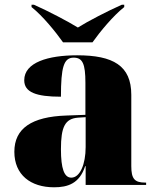

<svg xmlns="http://www.w3.org/2000/svg" viewBox="-20 -786 666 816"><path d="M248 -606H373C405 -651 460 -718 508 -756V-766H498C439 -740 352 -695 311 -669C269 -695 183 -740 124 -766H114V-756C162 -718 216 -651 248 -606ZM210 10C268 10 318 -6 342 -80H344V0H601V-10H597C552 -10 538 -26 538 -80V-383C538 -507 461 -551 308 -551C185 -551 83 -521 83 -445C83 -394 133 -375 239 -375C239 -501 251 -541 293 -541C331 -541 343 -515 343 -434V-298L262 -295C114 -290 41 -240 41 -141C41 -43 110 10 210 10ZM283 -31C253 -31 239 -69 239 -152C239 -246 256 -282 312 -286L344 -288V-161C344 -88 320 -31 283 -31Z"/></svg>

Font: Noto Serif Display Black
Style: Regular
Weight: 900
Designer: Monotype Design Team
Foundry: Monotype Imaging Inc.
Version: Version 2.009